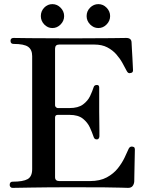

<svg xmlns="http://www.w3.org/2000/svg" viewBox="-20 -911 719 931"><path d="M41 0Q34 0 30.5 -4.5Q27 -9 27 -14Q27 -30 41 -30Q92 -30 114 -42.5Q136 -55 136 -91V-639Q136 -670 116.5 -684Q97 -698 46 -698Q31 -698 31 -713Q31 -727 46 -727Q54 -727 122.5 -726Q191 -725 324 -725Q450 -725 517.5 -726Q585 -727 592 -727Q618 -727 618 -704Q618 -695 619.5 -675Q621 -655 622 -632Q623 -609 624 -591.5Q625 -574 625 -570Q625 -558 613 -557Q602 -553 595 -566Q586 -583 574 -605Q562 -627 544 -647.5Q526 -668 500 -681.5Q474 -695 437 -695H267Q247 -695 247 -675V-400Q247 -395 251.5 -391Q256 -387 260 -387H317Q359 -387 382.5 -404.5Q406 -422 417 -445.5Q428 -469 434 -488Q437 -499 450 -499Q461 -499 461 -487V-370Q461 -351 461.5 -325.5Q462 -300 462 -279Q462 -258 462 -250Q462 -245 459 -240Q456 -235 450 -235Q442 -235 438.5 -239Q435 -243 433 -250Q427 -268 416 -292.5Q405 -317 382 -335.5Q359 -354 317 -354H260Q247 -354 247 -341V-52Q247 -33 268 -33H416Q465 -33 498 -51Q531 -69 551.5 -95Q572 -121 584.5 -147.5Q597 -174 604 -190Q610 -202 622 -200Q630 -199 632 -195Q634 -191 634 -186Q634 -183 633.5 -161.5Q633 -140 632.5 -113Q632 -86 631.5 -62.5Q631 -39 631 -31Q630 -18 623 -9Q616 0 601 0Q595 0 569 -1Q543 -2 487 -2.5Q431 -3 332 -3Q210 -3 131 -1.5Q52 0 41 0ZM457 -775Q434 -775 417 -792.5Q400 -810 400 -833Q400 -857 417 -874Q434 -891 457 -891Q480 -891 497 -873.5Q514 -856 514 -833Q514 -810 497 -792.5Q480 -775 457 -775ZM234 -775Q211 -775 194.5 -792.5Q178 -810 178 -833Q178 -857 194.5 -874Q211 -891 234 -891Q257 -891 274 -873.5Q291 -856 291 -833Q291 -810 274 -792.5Q257 -775 234 -775Z"/></svg>

Font: Zen Old Mincho
Style: Bold
Weight: 700
Designer: Yoshimichi Ohira
Foundry: Positype
Version: Version 1.500